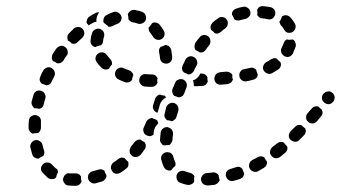

<svg xmlns="http://www.w3.org/2000/svg" viewBox="-20 -579 1099 619"><path d="M216 20Q209 20 201 19Q193 19 188 12Q183 6 183 -2Q184 -6 186 -10Q187 -13 191 -16Q194 -19 197 -20Q201 -21 205 -20Q210 -20 216 -20Q220 -20 223 -20Q227 -20 231 -19Q235 -17 238 -15Q239 -14 239 -12Q240 -11 241 -10Q241 -4 242 2Q243 4 243 5Q241 12 236 16Q231 20 224 20Q220 20 216 20ZM678 14Q675 16 671 17Q661 18 650 19Q642 19 635 14Q629 9 628 0Q628 -4 629 -7Q631 -11 633 -14Q636 -17 639 -19Q643 -21 647 -21Q657 -22 666 -23Q672 -24 677 -21Q682 -19 685 -14Q685 -9 687 -3Q688 -1 688 1Q688 3 687 5Q686 7 684 9Q682 12 678 14ZM561 10Q557 9 554 6Q552 3 550 -1Q549 -4 549 -8Q548 -12 550 -16Q553 -24 561 -27Q568 -30 576 -27Q583 -24 592 -22Q596 -21 599 -19Q602 -17 605 -14Q605 -13 606 -12Q606 -11 607 -10Q605 -4 606 2Q606 4 606 6Q604 12 597 15Q591 18 584 17Q572 15 561 10ZM316 2Q319 -1 321 -4Q322 -6 323 -9Q323 -12 323 -14Q322 -15 322 -16Q318 -22 317 -28Q313 -32 307 -33Q302 -34 297 -32Q288 -29 279 -27Q275 -26 272 -24Q269 -21 266 -18Q264 -15 264 -11Q263 -7 264 -3Q266 5 273 9Q280 14 288 12Q299 9 309 6Q313 5 316 2ZM761 -6Q764 -9 765 -12Q766 -14 767 -17Q767 -19 767 -22Q766 -23 765 -25Q763 -30 761 -35Q757 -39 752 -41Q746 -42 741 -40Q732 -37 722 -34Q719 -33 715 -31Q712 -28 710 -25Q708 -21 708 -17Q707 -13 709 -10Q711 -2 718 2Q725 6 733 4Q744 1 754 -2Q758 -4 761 -6ZM142 -2Q139 -3 135 -5Q126 -13 118 -22Q112 -28 112 -36Q113 -44 119 -50Q125 -56 133 -55Q142 -55 147 -49Q153 -42 159 -37Q163 -35 165 -32Q167 -28 167 -24Q167 -24 167 -24Q167 -24 167 -23Q166 -22 165 -20Q162 -14 161 -7Q159 -5 156 -3Q153 -2 150 -2Q146 -1 142 -2ZM392 -41Q394 -44 394 -48Q394 -51 394 -53Q394 -56 393 -58Q392 -59 390 -60Q386 -64 382 -69Q377 -71 372 -71Q366 -70 362 -67Q355 -61 347 -56Q343 -54 341 -50Q339 -47 338 -43Q337 -39 338 -35Q339 -32 341 -28Q345 -21 353 -19Q361 -18 368 -22Q378 -28 386 -35Q390 -37 392 -41ZM837 -43Q839 -46 840 -50Q841 -52 841 -54Q841 -57 840 -59Q838 -61 837 -63Q834 -67 832 -72Q827 -75 821 -75Q815 -75 810 -72Q802 -67 793 -63Q790 -61 787 -58Q785 -55 784 -51Q782 -47 783 -43Q783 -39 785 -36Q789 -28 797 -26Q805 -23 812 -27Q821 -32 831 -38Q834 -40 837 -43ZM500 -64Q498 -72 502 -79Q507 -86 515 -88Q519 -89 522 -88Q526 -88 530 -86Q533 -84 536 -80Q538 -77 539 -73Q541 -65 544 -58Q546 -54 546 -51Q546 -47 545 -44Q541 -41 538 -38Q535 -34 532 -30Q525 -28 518 -31Q511 -34 508 -41Q503 -52 500 -64ZM88 -74Q85 -77 84 -81Q81 -92 78 -103Q76 -111 81 -118Q85 -125 93 -127Q101 -129 108 -124Q115 -120 117 -112Q119 -102 122 -94Q123 -90 123 -86Q123 -82 121 -79Q120 -78 120 -77Q120 -76 119 -76Q118 -75 117 -75Q110 -72 105 -68Q102 -67 99 -68Q96 -68 94 -70Q90 -71 88 -74ZM906 -96Q908 -102 905 -108Q903 -110 901 -112Q898 -116 895 -119Q894 -120 892 -121Q890 -121 889 -121Q885 -122 881 -121Q877 -119 874 -117Q866 -111 858 -105Q855 -102 853 -99Q851 -95 851 -91Q850 -87 851 -84Q852 -80 855 -77Q860 -70 868 -69Q876 -68 883 -73Q891 -79 899 -86Q904 -90 906 -96ZM450 -109Q450 -115 446 -121Q444 -122 442 -123Q437 -125 433 -129Q432 -129 430 -129Q429 -129 427 -129Q423 -128 420 -126Q416 -124 414 -121Q408 -113 402 -106Q400 -102 399 -99Q397 -95 398 -91Q398 -87 400 -83Q402 -80 405 -77Q411 -72 419 -73Q428 -74 433 -80Q440 -88 446 -97Q450 -102 450 -109ZM497 -122Q495 -126 496 -130Q497 -141 498 -152Q499 -160 506 -165Q512 -170 521 -169Q524 -168 528 -166Q531 -164 534 -161Q536 -158 537 -154Q538 -150 538 -146Q536 -136 536 -127Q535 -122 532 -118Q529 -113 525 -111Q517 -112 509 -110Q509 -110 509 -110Q507 -111 504 -112Q502 -114 501 -116Q498 -119 497 -122ZM964 -149Q966 -153 966 -157Q966 -159 965 -161Q965 -163 964 -165Q961 -167 959 -169Q955 -172 953 -175Q947 -177 941 -176Q936 -175 931 -170Q924 -163 917 -156Q912 -150 911 -142Q911 -134 917 -128Q920 -125 924 -124Q927 -122 931 -122Q935 -122 939 -123Q943 -125 945 -128Q953 -135 960 -143Q963 -145 964 -149ZM481 -170Q485 -176 490 -181Q490 -185 488 -188Q487 -191 484 -193Q482 -194 479 -195Q474 -196 470 -199Q469 -199 467 -198Q465 -198 464 -197Q460 -196 457 -193Q454 -191 452 -187Q448 -178 444 -169Q440 -162 443 -154Q445 -146 452 -143Q458 -140 464 -140Q470 -141 475 -145Q475 -150 476 -155Q477 -163 481 -170ZM73 -189Q73 -193 75 -197Q76 -200 79 -203Q82 -205 86 -207Q90 -208 94 -208Q102 -207 108 -201Q113 -194 112 -186Q112 -176 112 -167Q112 -163 110 -159Q109 -156 106 -153Q105 -152 104 -151Q102 -150 101 -150Q95 -150 88 -149Q87 -148 86 -148Q80 -150 76 -155Q72 -161 72 -167Q72 -178 73 -189ZM1020 -215Q1020 -221 1017 -226Q1014 -228 1012 -230Q1009 -233 1006 -236Q1004 -236 1002 -236Q1000 -237 998 -236Q994 -236 991 -234Q987 -232 985 -229Q978 -222 972 -214Q966 -208 967 -200Q967 -191 974 -186Q977 -183 980 -182Q984 -181 988 -181Q992 -181 996 -183Q999 -185 1002 -188Q1008 -196 1015 -204Q1019 -208 1020 -215ZM534 -188Q535 -189 537 -189Q539 -190 540 -191Q543 -193 546 -196Q548 -199 549 -203Q552 -212 555 -222Q556 -226 555 -230Q555 -234 553 -237Q551 -241 548 -243Q545 -246 541 -247Q533 -249 526 -245Q519 -241 516 -234Q513 -223 511 -213Q509 -207 511 -201Q514 -195 519 -191Q521 -191 524 -191Q529 -190 534 -188ZM502 -254Q508 -261 515 -265Q516 -265 516 -265Q515 -267 513 -268Q512 -270 511 -271Q508 -271 506 -271Q501 -272 496 -274Q494 -274 493 -273Q491 -273 490 -272Q486 -270 484 -267Q481 -264 480 -260Q477 -251 474 -241Q471 -233 475 -226Q478 -219 486 -216Q487 -216 487 -216Q488 -216 488 -215Q488 -217 489 -219Q492 -229 495 -240Q497 -248 502 -254ZM82 -244Q81 -248 82 -252Q85 -262 88 -273Q90 -281 97 -285Q105 -289 113 -286Q116 -285 119 -283Q123 -280 124 -277Q126 -273 127 -269Q127 -265 126 -261Q123 -252 121 -243Q120 -237 116 -233Q112 -229 106 -228Q101 -230 95 -230Q93 -230 91 -230Q89 -231 88 -233Q86 -235 85 -237Q83 -240 82 -244ZM1058 -259Q1059 -263 1059 -267Q1058 -271 1056 -274Q1055 -278 1051 -280Q1048 -283 1044 -284Q1041 -285 1037 -284Q1033 -284 1029 -282Q1026 -280 1023 -277L1022 -276Q1017 -269 1018 -261Q1019 -253 1026 -248Q1032 -243 1040 -243Q1049 -244 1054 -251L1055 -252Q1057 -255 1058 -259ZM556 -265Q558 -265 560 -266Q562 -266 563 -267Q567 -268 570 -271Q572 -274 574 -278Q577 -286 580 -294L581 -297Q584 -304 581 -312Q578 -319 570 -323Q566 -324 562 -324Q558 -324 555 -322Q551 -321 548 -318Q546 -315 544 -311L543 -308Q540 -300 536 -292Q534 -286 536 -280Q537 -274 542 -270Q545 -269 548 -268Q552 -267 556 -265ZM447 -300Q439 -301 433 -308Q428 -314 429 -322Q430 -331 436 -336Q442 -341 451 -340Q460 -339 470 -339Q476 -339 481 -336Q485 -332 488 -327Q487 -323 487 -319Q487 -315 488 -312Q485 -306 480 -302Q475 -299 469 -299Q457 -299 447 -300ZM605 -302Q607 -301 608 -301Q610 -301 611 -301L632 -302Q638 -302 643 -306Q648 -310 650 -316Q649 -319 649 -322Q648 -326 649 -330Q646 -336 641 -339Q636 -342 630 -342H626Q625 -341 625 -341Q622 -333 616 -328Q610 -322 602 -320Q605 -312 605 -304Q605 -303 605 -302ZM119 -351Q123 -358 131 -361Q138 -364 146 -360Q149 -358 152 -355Q155 -352 156 -348Q157 -345 157 -341Q157 -337 155 -333Q150 -324 146 -315Q145 -312 142 -309Q139 -306 135 -305Q133 -304 132 -304Q130 -304 129 -304Q124 -306 119 -308Q117 -308 115 -309Q110 -313 108 -320Q107 -326 110 -332Q114 -342 119 -351ZM693 -306Q685 -305 678 -310Q672 -316 671 -324Q671 -328 672 -332Q673 -336 676 -339Q678 -342 682 -344Q685 -345 689 -346Q700 -347 709 -348Q713 -348 717 -347Q721 -346 724 -343Q725 -342 727 -341Q728 -339 729 -338Q729 -333 729 -328Q730 -326 731 -323Q729 -317 725 -313Q720 -309 714 -308Q704 -307 693 -306ZM362 -323Q355 -326 352 -334Q349 -342 353 -350Q356 -357 364 -360Q372 -363 379 -359Q388 -355 397 -352Q402 -350 405 -346Q409 -342 410 -337Q407 -331 406 -325Q406 -323 406 -322Q402 -316 396 -314Q389 -312 383 -314Q372 -318 362 -323ZM807 -328Q811 -333 811 -340Q811 -341 810 -342Q807 -348 806 -354Q802 -358 797 -360Q792 -362 786 -360Q777 -358 767 -356Q759 -355 755 -348Q750 -341 752 -333Q752 -329 755 -325Q757 -322 760 -320Q763 -318 767 -317Q771 -316 775 -317Q786 -319 796 -322Q802 -323 807 -328ZM586 -339Q588 -339 590 -339Q592 -340 594 -340Q597 -342 600 -344Q603 -347 605 -350Q609 -360 614 -368Q618 -376 615 -383Q613 -391 605 -395Q598 -399 590 -397Q582 -394 578 -387Q574 -378 569 -368Q566 -362 567 -356Q568 -350 573 -345Q576 -345 578 -343Q583 -342 586 -339ZM885 -366Q887 -372 884 -379Q878 -383 874 -388Q873 -389 872 -390Q871 -391 870 -391Q870 -391 869 -391Q866 -392 862 -391Q858 -390 854 -388Q847 -383 839 -379Q832 -375 829 -367Q826 -359 830 -352Q834 -345 842 -342Q850 -339 857 -343Q868 -349 877 -355Q883 -359 885 -366ZM292 -378Q287 -385 288 -393Q289 -401 296 -406Q302 -411 311 -410Q319 -409 324 -402Q329 -396 335 -389Q339 -386 340 -381Q342 -376 341 -371Q336 -366 332 -359Q332 -359 332 -358Q326 -354 319 -355Q312 -356 307 -361Q299 -369 292 -378ZM529 -425Q527 -428 523 -431Q521 -432 518 -433Q516 -434 513 -434Q513 -434 513 -434Q506 -430 498 -428Q495 -425 493 -420Q492 -415 493 -410Q495 -401 496 -391Q497 -383 503 -378Q510 -373 518 -374Q526 -375 531 -381Q536 -388 535 -396Q534 -407 532 -418Q531 -422 529 -425ZM162 -423Q165 -426 168 -428Q171 -430 175 -431Q179 -432 183 -431Q187 -430 190 -427Q197 -423 198 -414Q200 -406 195 -400Q189 -392 184 -383Q181 -379 175 -376Q170 -374 164 -375Q160 -378 156 -380Q154 -381 151 -382Q147 -387 147 -393Q147 -400 150 -405Q156 -414 162 -423ZM932 -442Q930 -449 923 -452Q920 -451 916 -451Q910 -450 904 -452Q901 -450 898 -447Q896 -444 895 -441Q892 -432 888 -425Q886 -421 886 -417Q886 -413 887 -409Q888 -406 891 -403Q893 -400 897 -398Q904 -394 912 -396Q920 -399 924 -406Q929 -417 933 -428Q935 -435 932 -442ZM624 -410Q630 -409 635 -411Q640 -414 643 -418Q649 -427 655 -434Q657 -437 658 -441Q659 -445 658 -449Q658 -453 656 -456Q654 -460 651 -462Q644 -467 636 -466Q628 -465 623 -458Q616 -450 610 -441Q607 -435 607 -429Q607 -422 611 -417Q613 -416 616 -415Q620 -413 624 -410ZM277 -473Q280 -481 287 -484Q294 -488 302 -486Q310 -483 314 -476Q318 -468 315 -460Q313 -453 312 -444Q311 -441 310 -438Q308 -435 306 -433Q301 -433 297 -431Q292 -430 287 -427Q280 -429 275 -435Q271 -441 272 -449Q273 -462 277 -473ZM198 -465Q200 -469 203 -472Q210 -479 218 -487Q224 -492 232 -492Q241 -492 246 -486Q252 -480 252 -471Q251 -463 245 -457Q238 -451 231 -444Q228 -440 222 -438Q216 -437 211 -439Q208 -443 203 -446Q201 -447 199 -448Q198 -450 198 -453Q197 -455 197 -457Q197 -461 198 -465ZM483 -506Q476 -508 470 -504Q467 -498 463 -494Q461 -492 459 -490Q459 -486 460 -482Q461 -477 464 -474Q469 -467 474 -460Q478 -453 486 -451Q494 -449 501 -453Q508 -457 510 -465Q512 -473 508 -480Q502 -490 495 -499Q490 -505 483 -506ZM683 -520Q689 -525 697 -524Q706 -523 711 -516Q713 -513 714 -509Q715 -505 714 -501Q714 -497 712 -494Q710 -491 707 -488Q699 -483 692 -476Q688 -473 683 -471Q677 -470 672 -472Q669 -477 664 -480Q663 -481 661 -482Q658 -488 659 -495Q661 -501 665 -506Q674 -514 683 -520ZM902 -530Q895 -530 889 -526Q887 -518 883 -512Q882 -511 881 -510Q881 -506 883 -502Q884 -499 887 -496Q892 -491 895 -485Q899 -477 906 -474Q914 -472 922 -475Q929 -479 932 -487Q935 -495 931 -502Q925 -514 915 -524Q910 -529 902 -530ZM317 -525Q319 -528 323 -530Q333 -536 345 -540Q353 -543 360 -539Q368 -535 371 -527Q372 -524 372 -520Q371 -516 370 -512Q368 -509 365 -506Q362 -503 358 -502Q350 -499 343 -495Q340 -494 336 -493Q333 -492 329 -493Q327 -497 323 -499Q319 -503 315 -505Q313 -508 313 -511Q313 -515 314 -518Q315 -522 317 -525ZM260 -504Q259 -506 259 -509Q259 -511 260 -513Q261 -517 263 -521Q265 -524 269 -526Q278 -532 288 -537Q290 -538 293 -539Q297 -539 300 -539Q300 -539 300 -539Q294 -532 292 -523Q290 -516 291 -509Q283 -508 277 -504Q271 -501 266 -497Q265 -499 263 -501Q261 -502 260 -504ZM438 -541Q442 -539 445 -537Q448 -534 449 -530Q451 -527 451 -523Q451 -519 450 -515Q447 -507 439 -504Q432 -500 424 -503Q416 -506 408 -507Q404 -508 401 -510Q398 -512 395 -515Q395 -516 395 -516Q394 -517 394 -517Q394 -518 394 -519Q394 -526 392 -533Q395 -540 401 -544Q407 -548 414 -547Q426 -545 438 -541ZM763 -557Q772 -559 778 -554Q785 -550 787 -542Q789 -533 784 -527Q779 -520 771 -518Q762 -516 754 -514Q750 -512 746 -513Q742 -513 739 -515Q738 -515 737 -516Q736 -516 735 -517Q733 -524 729 -530Q728 -530 728 -531Q727 -538 731 -544Q735 -549 741 -551Q752 -555 763 -557ZM852 -556Q860 -554 865 -547Q869 -540 867 -532Q865 -524 858 -519Q851 -515 843 -517Q835 -519 825 -520Q820 -520 816 -523Q812 -526 809 -531Q811 -539 809 -546Q809 -546 809 -547Q811 -553 817 -557Q823 -560 830 -559Q841 -558 852 -556Z"/></svg>

Font: FRB American Cursive Dashed
Style: Bold Italic
Weight: 700
Italic angle: -25°
Version: Version 2.0;Modular Font Editor K font №1